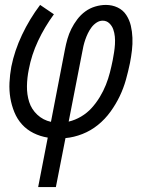

<svg xmlns="http://www.w3.org/2000/svg" viewBox="-20 -550 590 780"><path d="M135 210 174 9Q143 4 116 -9.5Q89 -23 69.5 -44.5Q50 -66 38.5 -94Q27 -122 22 -152Q17 -182 18.5 -214Q20 -246 26 -279Q39 -344 69.5 -408.5Q100 -473 143 -530L199 -492Q161 -440 134.5 -383.5Q108 -327 97 -268Q90 -234 89.5 -200Q89 -166 98.5 -136Q108 -106 131.5 -84Q155 -62 187 -55L244 -350Q248 -371 254 -392Q260 -413 270 -433Q280 -453 294 -471.5Q308 -490 326.5 -503.5Q345 -517 367 -523.5Q389 -530 410 -530Q436 -530 458 -519.5Q480 -509 493 -489Q506 -469 511.5 -445.5Q517 -422 518 -396.5Q519 -371 516 -345.5Q513 -320 508 -294Q501 -260 491.5 -226Q482 -192 466.5 -159.5Q451 -127 429 -96.5Q407 -66 378 -42.5Q349 -19 314.5 -5.5Q280 8 246 11L207 210ZM259 -56Q285 -62 309.5 -76.5Q334 -91 352.5 -111.5Q371 -132 385.5 -156Q400 -180 410 -205Q420 -230 426.5 -255.5Q433 -281 438 -306Q441 -322 443.5 -338Q446 -354 447 -370Q448 -386 446.5 -401.5Q445 -417 440 -431Q435 -445 424 -455.5Q413 -466 397 -466Q384 -466 372 -458Q360 -450 351.5 -438.5Q343 -427 337 -414.5Q331 -402 326.5 -389Q322 -376 319 -363Q316 -350 314 -338Z"/></svg>

Font: Lode Term
Style: Italic
Weight: 400
Italic angle: -11°
Monospace: yes
Designer: Belleve Invis
Foundry: Belleve Invis
Version: Version 29.2.0